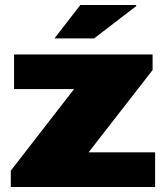

<svg xmlns="http://www.w3.org/2000/svg" viewBox="-20 -745 661 765"><path d="M23 0V-65L275 -390H36V-528H588V-466L333 -138H598V0ZM197 -592 300 -725H522L523 -721L355 -592Z"/></svg>

Font: Archivo SemiExpanded Black
Style: Regular
Weight: 900
Width: 6
Designer: Hector Gatti
Foundry: Omnibus-Type
Version: Version 2.001